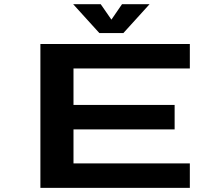

<svg xmlns="http://www.w3.org/2000/svg" viewBox="-20 -914 1090 934"><path d="M707.5 -893.5 580 -753H463.5L336 -893.5H470L522 -818.5L573.5 -893.5ZM903.5 -581H337.5V-403.5H829.5V-284.5H337.5V-119H903.5V0H176.5V-700H903.5Z"/></svg>

Font: League Mono Extended SemiBold
Style: Regular
Weight: 600
Width: 9
Designer: Tyler Finck
Foundry: The League of Moveable Type / Tyler Finck
Version: Version 2.210